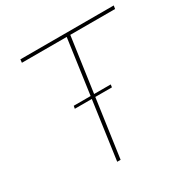

<svg xmlns="http://www.w3.org/2000/svg" viewBox="-159 -837 954 976"><g transform="rotate(-30 318.0 -348.5)"><path d="M254 0 349 -678H86L88 -697H636L633 -678H370L274 0ZM202 -341 205 -357H422L420 -341Z"/></g></svg>

Font: Hanken Grotesk Thin
Style: Italic
Weight: 250
Italic angle: -8°
Designer: Alfredo Marco Pradil
Foundry: Hanken Design Co.
Version: Version 3.013